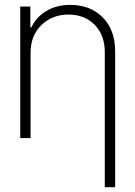

<svg xmlns="http://www.w3.org/2000/svg" viewBox="-20 -573 562 797"><path d="M106.9 -353.5V0H64V-545.9H106V-459.5H110.4Q129.4 -501.5 171.9 -527.1Q214.4 -552.7 272 -552.7Q354.5 -552.7 406.2 -501Q458 -449.2 458 -359.9V204.1H415V-357.9Q414.6 -427.2 373.3 -469.7Q332 -512.2 264.2 -512.7Q195.8 -512.2 151.4 -468.5Q106.9 -424.8 106.9 -353.5Z"/></svg>

Font: Inter Display Extra Light
Style: Regular
Weight: 200
Designer: Rasmus Andersson
Foundry: rsms
Version: Version 4.000;git-4fc901f